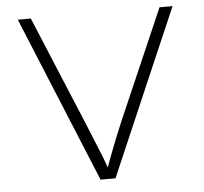

<svg xmlns="http://www.w3.org/2000/svg" viewBox="-51 -753 859 807"><g transform="rotate(-5 379.0 -350.0)"><path d="M341 0 53 -700H108L302 -234Q316 -200 327 -172.5Q338 -145 348.5 -120Q359 -95 368.5 -68.5Q378 -42 389 -9H361Q379 -59 393 -95.5Q407 -132 420 -165Q433 -198 451 -240L651 -700H706L404 0Z"/></g></svg>

Font: Lexend Exa ExtraLight
Style: Regular
Weight: 250
Designer: Bonnie Shaver-Troup, Thomas Jockin
Foundry: Lexend
Version: Version 1.007